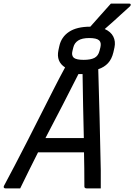

<svg xmlns="http://www.w3.org/2000/svg" viewBox="-53 -1045 745 1065"><path d="M59 0H-22Q-29 0 -31.5 -4Q-34 -8 -31 -14Q-5 -63 28.5 -126.5Q62 -190 98.5 -262Q135 -334 172 -407Q209 -480 243.5 -548Q278 -616 308 -671Q258 -703 271 -766L276 -789Q287 -840 330 -868.5Q373 -897 448 -897Q476 -929 503.5 -959.5Q531 -990 562 -1025H665Q671 -1025 672 -1020Q673 -1015 668 -1010Q639 -984 619.5 -966Q600 -948 579.5 -929.5Q559 -911 528 -884Q562 -869 575.5 -842Q589 -815 582 -782L576 -755Q567 -717 546 -694.5Q525 -672 492 -661Q496 -531 499.5 -390.5Q503 -250 506 -100V0H428Q420 0 417 -4Q414 -8 415 -23Q415 -67 414.5 -111.5Q414 -156 413 -200H158Q131 -147 106 -96Q81 -45 59 0ZM442 -834Q402 -834 381 -820.5Q360 -807 354 -783L349 -763Q342 -737 357 -724Q372 -713 411 -713Q450 -713 471 -724Q492 -735 499 -763L504 -783Q510 -809 497 -821Q483 -834 442 -834ZM382 -634Q342 -554 294.5 -462.5Q247 -371 199 -279H412Q410 -369 408 -458Q406 -547 405 -634Z"/></svg>

Font: Recursive Mn Lnr St
Style: Italic
Weight: 400
Italic angle: -15°
Monospace: yes
Version: Version 1.079;hotconv 1.0.112;makeotfexe 2.5.65598; ttfautoh